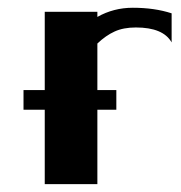

<svg xmlns="http://www.w3.org/2000/svg" viewBox="-20 -470 461 490"><path d="M418 -361.8Q396.5 -399.9 326.7 -399.9Q294.9 -399.9 272.5 -389.6Q250 -379.4 228.5 -358.9V-240.2H276.9V-189.9H228.5V0H94.2V-189.9H40V-240.2H94.2V-439.9H228.5V-426.8Q270 -450.2 318.8 -450.2Q374.5 -450.2 418 -436Z"/></svg>

Font: Pfennig
Style: Bold
Weight: 700
Version: Version 20120410 ; ttfautohint (v0.8)